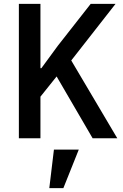

<svg xmlns="http://www.w3.org/2000/svg" viewBox="-20 -718 640 997"><path d="M260 59H389L309 259H236ZM274 -321 190 -216V0H78V-698H190V-364H195L280 -480L451 -698H580L350 -404L589 0H461Z"/></svg>

Font: IBM Plex Mono Medium
Style: Regular
Weight: 500
Monospace: yes
Designer: Mike Abbink, Paul van der Laan, Pieter van Rosmalen
Foundry: Bold Monday
Version: Version 2.3